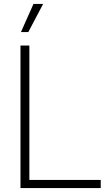

<svg xmlns="http://www.w3.org/2000/svg" viewBox="-20 -960 568 980"><path d="M84.5 0V-727.5H129.9V-41.5H494.1V0ZM86.9 -796.4 150.9 -939.9H200.2L124.5 -796.4Z"/></svg>

Font: Inter 28pt ExtraLight
Style: Regular
Weight: 250
Designer: Rasmus Andersson
Foundry: rsms
Version: Version 4.001;git-66647c0bb